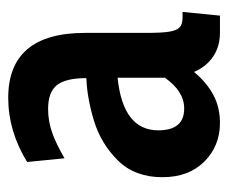

<svg xmlns="http://www.w3.org/2000/svg" viewBox="-64 -481 555 467"><g transform="rotate(-90 213.5 -247.5)"><path d="M16 -130Q16 -197 56.5 -238Q97 -279 152 -296Q207 -313 257 -315Q257 -365 240 -386.5Q223 -408 182 -408Q152 -408 124 -398Q96 -388 62 -368L53 -459Q128 -505 209 -505Q367 -505 367 -318V-169Q367 -131 370 -113Q373 -95 380.5 -88Q388 -81 404 -81H418L409 10H368Q334 10 309.5 -6.5Q285 -23 272 -53Q246 -22 216 -6Q186 10 148 10Q92 10 54 -28Q16 -66 16 -130ZM258 -124V-239Q130 -226 130 -140Q130 -77 183 -77Q225 -77 258 -124Z"/></g></svg>

Font: Cabin Condensed SemiBold
Style: Regular
Weight: 600
Width: 3
Designer: Pablo Impallari
Foundry: Pablo Impallari. http://www.impallari.com Igino Marini. http://www.ikern.com
Version: Version 2.200